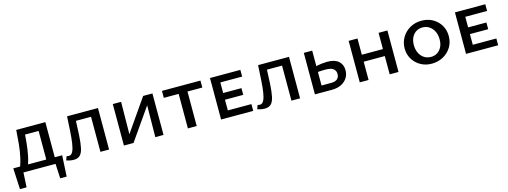

<svg xmlns="http://www.w3.org/2000/svg" viewBox="-14 -1206 5556 2101"><g transform="rotate(-15 2764.5 -155.5)"><path d="M64 0Q102 -82 119.5 -160.5Q137 -239 144 -316Q151 -393 156 -470H242Q236 -392 229.5 -315Q223 -238 207 -160Q191 -82 155 0ZM28 166 16 -72H116L103 166ZM50 0 41 -72H570L528 0ZM484 166 472 -72H570L557 166ZM390 0V-470H486V0ZM205 -396V-470H435V-396Z M681 9Q659 9 637 4.5Q615 0 598 -6L614 -50Q621 -49 627.5 -47.5Q634 -46 639 -46Q668 -46 684.5 -79Q701 -112 709.5 -170Q718 -228 722.5 -304.5Q727 -381 732 -470H816Q811 -334 806 -242Q801 -150 789 -94.5Q777 -39 751.5 -15Q726 9 681 9ZM984 0V-470H1082V0ZM765 -397V-470H1027V-397Z M1301 0V-48L1594 -470H1652V-420L1359 0ZM1250 0V-470H1344L1339 0ZM1606 0 1611 -470H1699V0Z M1975 0V-470H2075V0ZM1807 -391V-470H2243V-391Z M2351 0V-470H2448V0ZM2384 0V-77H2715V0ZM2384 -198V-274H2655V-198ZM2384 -394V-470H2695V-394Z M2845 9Q2823 9 2801 4.5Q2779 0 2762 -6L2778 -50Q2785 -49 2791.5 -47.5Q2798 -46 2803 -46Q2832 -46 2848.5 -79Q2865 -112 2873.5 -170Q2882 -228 2886.5 -304.5Q2891 -381 2896 -470H2980Q2975 -334 2970 -242Q2965 -150 2953 -94.5Q2941 -39 2915.5 -15Q2890 9 2845 9ZM3148 0V-470H3246V0ZM2929 -397V-470H3191V-397Z M3414 0V-470H3509V-75H3618Q3664 -75 3687.5 -95Q3711 -115 3711 -152Q3711 -188 3685 -210Q3659 -232 3595 -232Q3582 -232 3548 -231Q3514 -230 3482 -224V-285Q3526 -301 3568.5 -305.5Q3611 -310 3634 -310Q3720 -310 3763 -272Q3806 -234 3806 -169Q3806 -120 3781.5 -82Q3757 -44 3712.5 -22Q3668 0 3606 0Z M4261 0V-470H4361V0ZM3922 0V-470H4022V0ZM3955 -207V-286H4328V-207Z M4738 7Q4667 7 4611.5 -25Q4556 -57 4524 -110.5Q4492 -164 4492 -230Q4492 -298 4525 -354Q4558 -410 4616 -443.5Q4674 -477 4747 -477Q4818 -477 4874 -445.5Q4930 -414 4962 -360Q4994 -306 4994 -238Q4994 -166 4959.5 -111Q4925 -56 4867 -24.5Q4809 7 4738 7ZM4748 -67Q4790 -67 4821 -87Q4852 -107 4870 -143Q4888 -179 4888 -228Q4888 -281 4868.5 -320Q4849 -359 4815.5 -381Q4782 -403 4738 -403Q4698 -403 4666.5 -383Q4635 -363 4617 -326.5Q4599 -290 4599 -240Q4599 -189 4618.5 -149.5Q4638 -110 4671.5 -88.5Q4705 -67 4748 -67Z M5126 0V-470H5223V0ZM5159 0V-77H5490V0ZM5159 -198V-274H5430V-198ZM5159 -394V-470H5470V-394Z"/></g></svg>

Font: Ysabeau SC SemiBold
Style: Regular
Weight: 600
Designer: Christian Thalmann (Catharsis Fonts)
Version: Version 2.001;gftools[0.9.30]; featfreeze: smcp